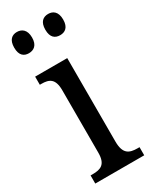

<svg xmlns="http://www.w3.org/2000/svg" viewBox="-195 -792 668 839"><g transform="rotate(-30 139.0 -372.5)"><path d="M211 -638C235 -638 256 -651 256 -691C256 -731 235 -745 211 -745C186 -745 166 -731 166 -691C166 -651 186 -638 211 -638ZM53 -638C77 -638 99 -651 99 -691C99 -731 77 -745 53 -745C29 -745 9 -731 9 -691C9 -651 29 -638 53 -638ZM19 0H266V-41H256C215 -41 187 -52 187 -115V-536H25V-495H33C72 -495 98 -484 98 -425V-110C98 -51 70 -41 30 -41H19Z"/></g></svg>

Font: Noto Serif Bengali Condensed
Style: Regular
Weight: 400
Width: 3
Designer: Juan Bruce, Universal Thirst, Indian Type Foundry and the Monotype Design Team.
Foundry: Monotype Imaging Inc.
Version: Version 2.003